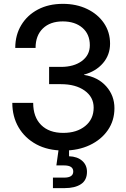

<svg xmlns="http://www.w3.org/2000/svg" viewBox="-20 -759 645 983"><path d="M305.7 11.7Q225.1 11.7 166.3 -20Q107.4 -51.8 75.2 -106.9Q43 -162.1 43 -232.4H149.9Q149.9 -159.7 190.7 -119.1Q231.4 -78.6 303.7 -78.6Q373 -78.6 416.3 -113.8Q459.5 -148.9 459.5 -208Q459.5 -262.2 413.3 -295.2Q367.2 -328.1 292 -328.1H231.4V-416.5H292Q358.4 -416.5 399.2 -446.8Q439.9 -477.1 439.9 -527.3Q439.9 -584 401.9 -616.7Q363.8 -649.4 301.3 -649.4Q236.8 -649.4 199.5 -613.3Q162.1 -577.1 162.1 -513.7H58.1Q58.1 -579.6 88.9 -630.6Q119.6 -681.6 174.3 -710.4Q229 -739.3 301.8 -739.3Q371.1 -739.3 425.8 -713.1Q480.5 -687 512 -640.9Q543.5 -594.7 543.5 -535.6Q543.5 -478 507.3 -435.8Q471.2 -393.6 410.2 -377V-375.5Q481.9 -364.3 523.9 -316.9Q565.9 -269.5 565.9 -205.1Q565.9 -141.6 532.2 -92.8Q498.5 -43.9 439.7 -16.1Q380.9 11.7 305.7 11.7ZM251 204.1V150.4H308.1Q355 150.4 355 119.1Q355 87.9 308.1 87.9H268.6L284.2 -22.9H333.5V41Q376 42.5 400.6 64.2Q425.3 85.9 425.3 120.6Q425.3 163.6 394.5 183.8Q363.8 204.1 311.5 204.1Z"/></svg>

Font: Inter Display Medium
Style: Regular
Weight: 500
Designer: Rasmus Andersson
Foundry: rsms
Version: Version 4.001;git-9221beed3